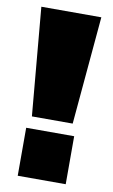

<svg xmlns="http://www.w3.org/2000/svg" viewBox="-82 -744 463 788"><g transform="rotate(10 150.0 -350.0)"><path d="M50 0V-200H250V0ZM65 -250 25 -700H275L235 -250Z"/></g></svg>

Font: Tektur Condensed Black
Style: Regular
Weight: 900
Width: 3
Designer: Adam Jagosz
Foundry: Adam Jagosz
Version: Version 1.005;gftools[0.9.30]